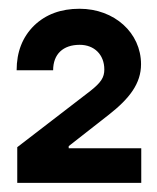

<svg xmlns="http://www.w3.org/2000/svg" viewBox="-20 -926 354 434"><path d="M299.3 -512.7V-590.8H135.3V-595.7L225.1 -666C273.4 -703.6 298.8 -737.8 298.8 -780.8C298.8 -851.6 238.8 -906.2 159.7 -906.2C117.7 -906.2 83.5 -893.6 57.1 -868.2C30.8 -842.3 17.6 -808.6 17.6 -767.1H100.1C100.1 -803.7 122.6 -824.7 160.2 -824.7C193.4 -824.7 215.8 -802.2 215.8 -769C215.8 -751 208.5 -739.7 184.6 -720.7L19 -593.3V-512.7Z"/></svg>

Font: Estedad ExtraBold
Style: Regular
Weight: 800
Designer: Amin Abedi
Version: Version 7.3